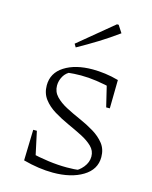

<svg xmlns="http://www.w3.org/2000/svg" viewBox="-110 -788 687 867"><g transform="rotate(15 233.5 -354.0)"><path d="M221 7Q189 7 154 2Q119 -3 82 -13L99 -55Q145 -44 189.5 -38Q234 -32 276 -32Q293 -32 309.5 -33Q326 -34 342 -36L309 -26Q333 -34 352 -57.5Q371 -81 371 -108Q371 -135 351 -154.5Q331 -174 299.5 -190Q268 -206 232.5 -222Q197 -238 165 -257.5Q133 -277 113 -303.5Q93 -330 93 -367Q93 -425 144 -457.5Q195 -490 276 -490Q303 -490 334 -486Q365 -482 397 -473L385 -429Q342 -439 304.5 -444.5Q267 -450 231 -450Q215 -450 199 -449Q183 -448 165 -446L186 -453Q162 -443 150 -422Q138 -401 138 -378Q138 -349 158 -328Q178 -307 209.5 -290.5Q241 -274 276.5 -258.5Q312 -243 343.5 -224Q375 -205 395 -179.5Q415 -154 415 -117Q415 -59 360.5 -26Q306 7 221 7ZM82 -13 86 -157H103L134 -13ZM378 -340 346 -473H397L395 -340ZM175 -566 166 -581 328 -715H336L358 -681Q314 -649 268 -620.5Q222 -592 175 -566Z"/></g></svg>

Font: Piazzolla Thin Thin
Style: Regular
Weight: 250
Version: Version 2.005